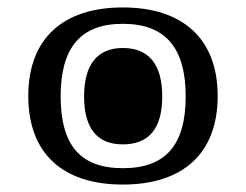

<svg xmlns="http://www.w3.org/2000/svg" viewBox="-20 -486 662 516"><path d="M310 10C471 10 565 -73 565 -228C565 -382 471 -466 310 -466C149 -466 56 -382 56 -228C56 -73 149 10 310 10ZM310 -34C195 -34 143 -97 143 -227C143 -356 195 -422 310 -422C426 -422 479 -356 479 -227C479 -97 426 -34 310 -34ZM310 -98C380 -98 416 -140 416 -227C416 -313 380 -357 310 -357C242 -357 206 -313 206 -227C206 -140 242 -98 310 -98Z"/></svg>

Font: Noto Serif Thai Medium
Style: Regular
Weight: 500
Designer: Monotype Design Team
Foundry: Monotype Imaging Inc.
Version: Version 1.901;PS 001.901;hotconv 1.0.88;makeotf.lib2.5.64775